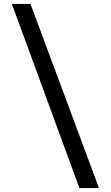

<svg xmlns="http://www.w3.org/2000/svg" viewBox="-20 -800 560 970"><path d="M134 -780 480 150H381L40 -780Z"/></svg>

Font: Besley*
Style: Bold
Weight: 700
Designer: Owen Earl
Foundry: indestructible type*
Version: Version 2.000; ttfautohint (v1.8.3)